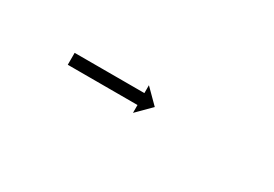

<svg xmlns="http://www.w3.org/2000/svg" viewBox="-14 -310 398 279"><g transform="rotate(30 185.0 -170.0)"><path d="M76.3 -179.5C75.9 -179.5 75.4 -179.5 75 -179.5V-159.5C75.4 -159.5 75.9 -159.5 76.3 -159.5C77.6 -159.5 78.8 -159.5 80 -159.5C82 -159.5 83.9 -159.5 85.8 -159.5C88.3 -159.5 90.8 -159.5 93.3 -159.5C96.2 -159.5 99.2 -159.5 102.1 -159.5C105.4 -159.5 108.7 -159.5 112 -159.5C115.5 -159.5 119.1 -159.5 122.6 -159.5C126.2 -159.5 129.9 -159.5 133.5 -159.5C137.1 -159.5 140.8 -159.5 144.4 -159.5C147.9 -159.5 151.5 -159.5 155 -159.5C158.3 -159.5 161.6 -159.5 164.9 -159.5C167.8 -159.5 170.8 -159.5 173.7 -159.5C176.2 -159.5 178.7 -159.5 181.2 -159.5C183.1 -159.5 185 -159.5 187 -159.5C188.2 -159.5 189.4 -159.5 190.7 -159.5C191.1 -159.5 191.6 -159.5 192 -159.5V-146.3L215.2 -169.5L192 -192.7V-179.5C191.6 -179.5 191.1 -179.5 190.7 -179.5C189.4 -179.5 188.2 -179.5 187 -179.5C185 -179.5 183.1 -179.5 181.2 -179.5C178.7 -179.5 176.2 -179.5 173.7 -179.5C170.8 -179.5 167.8 -179.5 164.9 -179.5C161.6 -179.5 158.3 -179.5 155 -179.5C151.5 -179.5 147.9 -179.5 144.4 -179.5C140.8 -179.5 137.1 -179.5 133.5 -179.5C129.9 -179.5 126.2 -179.5 122.6 -179.5C119.1 -179.5 115.5 -179.5 112 -179.5C108.7 -179.5 105.4 -179.5 102.1 -179.5C99.2 -179.5 96.2 -179.5 93.3 -179.5C90.8 -179.5 88.3 -179.5 85.8 -179.5C83.9 -179.5 82 -179.5 80 -179.5C78.8 -179.5 77.6 -179.5 76.3 -179.5Z"/></g></svg>

Font: FRB American Cursive Just Arrows Extrabold
Style: Bold Italic
Weight: 800
Italic angle: -25°
Version: Version 2.0;Modular Font Editor K font №1